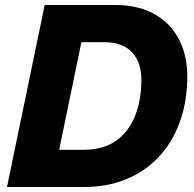

<svg xmlns="http://www.w3.org/2000/svg" viewBox="-20 -749 778 769"><path d="M8 0 159 -729H441Q535 -729 600.5 -691.5Q666 -654 699.5 -586Q733 -518 730 -427Q727 -329 696.5 -250.5Q666 -172 611.5 -116Q557 -60 482.5 -30Q408 0 316 0ZM217 -149H317Q369 -149 410.5 -166.5Q452 -184 481.5 -218.5Q511 -253 527.5 -302Q544 -351 546 -415Q548 -472 530 -508.5Q512 -545 478.5 -562.5Q445 -580 400 -580H306Z"/></svg>

Font: Mona Sans ExtraLight ExtraBold
Style: Italic
Weight: 800
Italic angle: -11.6951°
Version: Version 2.000